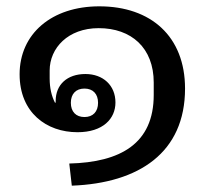

<svg xmlns="http://www.w3.org/2000/svg" viewBox="-20 -532 666 607"><path d="M294 -512C143 -512 42 -425 42 -297C42 -176 127 -114 225 -114C306 -114 345 -157 345 -208C345 -262 306 -298 250 -298C192 -298 156 -264 156 -213V-208L154 -207C143 -228 137 -254 137 -284V-309C137 -380 195 -443 292 -443C395 -443 466 -381 466 -271V-232C466 -78 361 -19 199 -15L207 55C420 47 565 -50 565 -252C565 -417 457 -512 294 -512ZM247 -162C220 -162 204 -179 204 -207C204 -235 220 -252 247 -252C274 -252 290 -235 290 -207C290 -179 274 -162 247 -162Z"/></svg>

Font: IBM Plex Thai Looped Text
Style: Regular
Weight: 450
Designer: Mike Abbink, Paul van der Laan, Pieter van Rosmalen, Ben Mitchell, Mark Frömberg
Foundry: Bold Monday
Version: Version 1.0